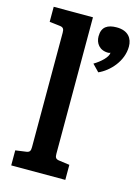

<svg xmlns="http://www.w3.org/2000/svg" viewBox="-118 -846 660 912"><g transform="rotate(15 212.0 -390.0)"><path d="M424 -690C424 -729 402 -763 345 -763C301 -763 272 -747 272 -700C272 -666 293 -636 336 -636C340 -636 343 -637 347 -639C347 -617 314 -587 282 -568L315 -534C367 -557 424 -617 424 -690ZM223 -780H30V-706L81 -700C99 -698 103 -690 103 -672V-109C103 -91 99 -83 81 -81L30 -74V0H296V-74L245 -81C227 -83 223 -91 223 -109Z"/></g></svg>

Font: Enriqueta
Style: Bold
Weight: 700
Designer: Viviana Monsalve, Gustavo Ibarra
Foundry: Viviana Monsalve, Gustavo Ibarra
Version: Version 1.002